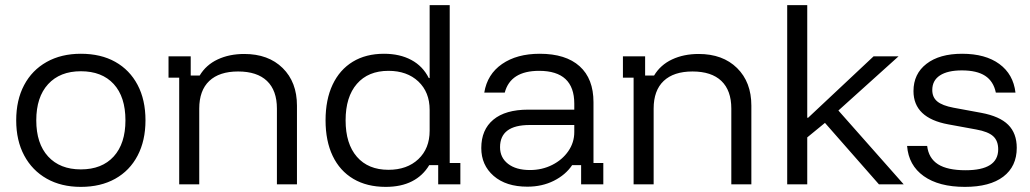

<svg xmlns="http://www.w3.org/2000/svg" viewBox="-20 -720 4023 750"><path d="M295.8 10Q219.2 10 162.5 -22.1Q105.8 -54.2 74.6 -112.5Q43.3 -170.8 43.3 -250Q43.3 -329.2 74.2 -387.5Q105 -445.8 162.1 -477.9Q219.2 -510 295.8 -510Q374.2 -510 430.4 -478.3Q486.7 -446.7 517.5 -388.3Q548.3 -330 548.3 -250Q548.3 -170.8 517.5 -112.1Q486.7 -53.3 430 -21.7Q373.3 10 295.8 10ZM295.8 -58.3Q378.3 -58.3 424.2 -108.8Q470 -159.2 470 -250Q470 -341.7 424.2 -391.7Q378.3 -441.7 295.8 -441.7Q214.2 -441.7 167.9 -391.2Q121.7 -340.8 121.7 -250Q121.7 -159.2 167.9 -108.8Q214.2 -58.3 295.8 -58.3Z M680 0V-416.7H638.3V-500H725V-425H760Q785 -466.7 830.4 -487.9Q875.8 -509.2 934.2 -509.2Q1028.3 -509.2 1084.2 -454.2Q1140 -399.2 1140 -307.5V0H1061.7V-295.8Q1061.7 -366.7 1022.9 -403.8Q984.2 -440.8 910 -440.8Q836.7 -440.8 797.5 -403.8Q758.3 -366.7 758.3 -295.8V0Z M1486.7 10Q1413.3 10 1360.4 -21.2Q1307.5 -52.5 1279.6 -110.8Q1251.7 -169.2 1251.7 -250Q1251.7 -330.8 1279.2 -389.2Q1306.7 -447.5 1357.9 -478.8Q1409.2 -510 1480 -510Q1541.7 -510 1586.7 -485.8Q1631.7 -461.7 1655 -415H1658.3V-700H1736.7V-83.3H1778.3V0H1691.7V-75H1656.7Q1631.7 -33.3 1589.2 -11.7Q1546.7 10 1486.7 10ZM1497.5 -56.7Q1570 -56.7 1614.2 -98.3Q1658.3 -140 1658.3 -209.2V-290.8Q1658.3 -360 1614.2 -401.7Q1570 -443.3 1497.5 -443.3Q1418.3 -443.3 1374.2 -392.5Q1330 -341.7 1330 -250Q1330 -158.3 1374.2 -107.5Q1418.3 -56.7 1497.5 -56.7Z M2040 9.2Q1956.7 9.2 1908.3 -32.9Q1860 -75 1860 -141.7Q1860 -213.3 1907.1 -252.5Q1954.2 -291.7 2043.3 -291.7H2223.3V-315Q2223.3 -443.3 2085.8 -443.3Q1974.2 -443.3 1951.7 -358.3H1871.7Q1883.3 -430 1941.2 -470Q1999.2 -510 2088.3 -510Q2190 -510 2244.2 -461.2Q2298.3 -412.5 2298.3 -320.8V-83.3H2336.7V0H2250V-75H2215Q2189.2 -36.7 2143.3 -13.8Q2097.5 9.2 2040 9.2ZM2050 -55.8Q2097.5 -55.8 2137.1 -75.8Q2176.7 -95.8 2200 -129.6Q2223.3 -163.3 2223.3 -204.2V-231.7H2049.2Q1933.3 -231.7 1933.3 -145Q1933.3 -104.2 1964.6 -80Q1995.8 -55.8 2050 -55.8Z M2455 0V-416.7H2413.3V-500H2500V-425H2535Q2560 -466.7 2605.4 -487.9Q2650.8 -509.2 2709.2 -509.2Q2803.3 -509.2 2859.2 -454.2Q2915 -399.2 2915 -307.5V0H2836.7V-295.8Q2836.7 -366.7 2797.9 -403.8Q2759.2 -440.8 2685 -440.8Q2611.7 -440.8 2572.5 -403.8Q2533.3 -366.7 2533.3 -295.8V0Z M3055 0V-700H3133.3V-260H3136.7L3392.5 -500H3490L3255 -288.3L3510 0H3413.3L3202.5 -240L3133.3 -183.3V0Z M3749.2 10Q3647.5 10 3588.3 -32.1Q3529.2 -74.2 3523.3 -150H3601.7Q3607.5 -101.7 3644.2 -78.3Q3680.8 -55 3751.7 -55Q3879.2 -55 3879.2 -136.7Q3879.2 -170 3859.6 -187.9Q3840 -205.8 3793.3 -214.2L3684.2 -234.2Q3548.3 -259.2 3548.3 -364.2Q3548.3 -431.7 3599.2 -470.8Q3650 -510 3738.3 -510Q3829.2 -510 3883.8 -470Q3938.3 -430 3946.7 -358.3H3870Q3860.8 -402.5 3828.3 -423.8Q3795.8 -445 3737.5 -445Q3681.7 -445 3651.7 -425.4Q3621.7 -405.8 3621.7 -368.3Q3621.7 -340 3641.2 -323.8Q3660.8 -307.5 3705 -299.2L3813.3 -279.2Q3885 -265.8 3918.3 -232.5Q3951.7 -199.2 3951.7 -142.5Q3951.7 -70 3899.2 -30Q3846.7 10 3749.2 10Z"/></svg>

Font: Funnel Display Light
Style: Regular
Weight: 300
Designer: NORD ID, Kristian Moeller
Foundry: Dicotype
Version: Version 1.000